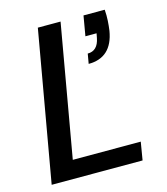

<svg xmlns="http://www.w3.org/2000/svg" viewBox="-106 -782 751 865"><g transform="rotate(-15 269.5 -350.0)"><path d="M330 -483 338 -529Q385 -529 396 -586L400 -607H348L364 -700H463Q465 -673 463.5 -648.5Q462 -624 459 -603Q439 -483 330 -483ZM28 0 151 -700H257L149 -84H466L452 0Z"/></g></svg>

Font: DeepMind Sans Medium
Style: Italic
Weight: 500
Italic angle: -10°
Designer: Jonny Pinhorn / Modifications: Colophon Foundry
Foundry: Colophon Foundry
Version: Version 1.002; ttfautohint (v1.8.2)